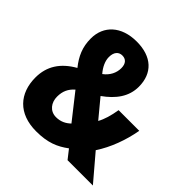

<svg xmlns="http://www.w3.org/2000/svg" viewBox="-190 -879 1045 1045"><g transform="rotate(45 332.5 -356.5)"><path d="M280 -723C162 -723 91 -656 91 -558C91 -492 113 -443 153 -393C70 -346 28 -281 28 -195C28 -73 101 10 238 10C327 10 379 -13 430 -51L470 0H665L540 -147C586 -216 618 -304 633 -389H474C466 -340 454 -299 437 -269L350 -374C419 -423 462 -481 462 -557C462 -661 396 -723 280 -723ZM278 -614C305 -614 323 -597 323 -561C323 -525 306 -490 272 -465C247 -494 232 -526 232 -556C232 -596 252 -614 278 -614ZM229 -302 344 -156C322 -135 296 -121 260 -121C213 -121 185 -159 185 -204C185 -246 199 -276 229 -302Z"/></g></svg>

Font: Noto Sans Myanmar UI Condensed ExtraBold
Style: Regular
Weight: 800
Width: 3
Designer: Monotype Design Team
Foundry: Monotype Imaging Inc.
Version: Version 2.103